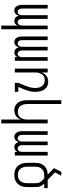

<svg xmlns="http://www.w3.org/2000/svg" viewBox="1005 -1780 990 3040"><g transform="rotate(90 1500.0 -260.0)"><path d="M385 215V-44Q380 -33 373 -23Q366 -13 356 -5.5Q346 2 334 5Q322 8 310 8Q295 8 281 3Q267 -2 256.5 -12Q246 -22 239 -35.5Q232 -49 228 -63Q224 -49 217 -35.5Q210 -22 199.5 -12Q189 -2 175 3Q161 8 146 8Q131 8 117 3Q103 -2 92.5 -12Q82 -22 75 -35Q68 -48 64 -62.5Q60 -77 58.5 -91.5Q57 -106 57 -121V-520H115V-121Q115 -108 117 -95Q119 -82 125.5 -70.5Q132 -59 143.5 -52Q155 -45 168 -45Q181 -45 192.5 -52Q204 -59 210.5 -70.5Q217 -82 219 -95Q221 -108 221 -121V-520H279V-121Q279 -108 281 -95Q283 -82 289.5 -70.5Q296 -59 307.5 -52Q319 -45 332 -45Q345 -45 356.5 -52Q368 -59 374.5 -70.5Q381 -82 383 -95Q385 -108 385 -121V-520H443V215Z M646 8Q631 8 617 3Q603 -2 592.5 -12Q582 -22 575 -35Q568 -48 564 -62.5Q560 -77 558.5 -91.5Q557 -106 557 -121V-520H615V-121Q615 -108 617 -95Q619 -82 625.5 -70.5Q632 -59 643.5 -52Q655 -45 668 -45Q681 -45 692.5 -52Q704 -59 710.5 -70.5Q717 -82 719 -95Q721 -108 721 -121V-520H779V-121Q779 -108 781 -95Q783 -82 789.5 -70.5Q796 -59 807.5 -52Q819 -45 832 -45Q845 -45 856.5 -52Q868 -59 874.5 -70.5Q881 -82 883 -95Q885 -108 885 -121V-520H943V0H885V-44Q880 -33 873 -23Q866 -13 856 -5.5Q846 2 834 5Q822 8 810 8Q795 8 781 3Q767 -2 756.5 -12Q746 -22 739 -35.5Q732 -49 728 -63Q724 -49 717 -35.5Q710 -22 699.5 -12Q689 -2 675 3Q661 8 646 8Z M1066 0V-520H1127V-423Q1135 -446 1148.5 -466Q1162 -486 1181.5 -500.5Q1201 -515 1225 -521.5Q1249 -528 1273 -528Q1298 -528 1322 -521.5Q1346 -515 1365.5 -499.5Q1385 -484 1399 -463Q1413 -442 1420.5 -418Q1428 -394 1431 -369.5Q1434 -345 1434 -320Q1434 -299 1432 -278.5Q1430 -258 1425 -237.5Q1420 -217 1413 -197Q1406 -177 1399 -158L1357 -55H1434V0H1292V-55L1342 -179Q1356 -213 1364.5 -248.5Q1373 -284 1373 -320Q1373 -339 1371 -357.5Q1369 -376 1362.5 -393.5Q1356 -411 1345.5 -426.5Q1335 -442 1320 -452.5Q1305 -463 1287 -468Q1269 -473 1250 -473Q1231 -473 1213 -468Q1195 -463 1180 -452.5Q1165 -442 1154.5 -426.5Q1144 -411 1137.5 -393.5Q1131 -376 1129 -357.5Q1127 -339 1127 -320V0Z M1873 215V-97Q1865 -74 1851.5 -54Q1838 -34 1818.5 -19.5Q1799 -5 1775 1.5Q1751 8 1727 8Q1702 8 1678 1.5Q1654 -5 1634.5 -20.5Q1615 -36 1601 -57Q1587 -78 1579.5 -102Q1572 -126 1569 -150.5Q1566 -175 1566 -200V-735H1627V-200Q1627 -181 1629 -162.5Q1631 -144 1637.5 -126.5Q1644 -109 1654.5 -93.5Q1665 -78 1680 -67.5Q1695 -57 1713 -52Q1731 -47 1750 -47Q1769 -47 1787 -52Q1805 -57 1820 -67.5Q1835 -78 1845.5 -93.5Q1856 -109 1862.5 -126.5Q1869 -144 1871 -162.5Q1873 -181 1873 -200V-520H1934V215Z M2146 8Q2131 8 2117 3Q2103 -2 2092.5 -12Q2082 -22 2075 -35Q2068 -48 2064 -62.5Q2060 -77 2058.5 -91.5Q2057 -106 2057 -121V-520H2115V-121Q2115 -108 2117 -95Q2119 -82 2125.5 -70.5Q2132 -59 2143.5 -52Q2155 -45 2168 -45Q2181 -45 2192.5 -52Q2204 -59 2210.5 -70.5Q2217 -82 2219 -95Q2221 -108 2221 -121V-520H2279V-121Q2279 -108 2281 -95Q2283 -82 2289.5 -70.5Q2296 -59 2307.5 -52Q2319 -45 2332 -45Q2345 -45 2356.5 -52Q2368 -59 2374.5 -70.5Q2381 -82 2383 -95Q2385 -108 2385 -121V-520H2443V0H2385V-44Q2380 -33 2373 -23Q2366 -13 2356 -5.5Q2346 2 2334 5Q2322 8 2310 8Q2295 8 2281 3Q2267 -2 2256.5 -12Q2246 -22 2239 -35.5Q2232 -49 2228 -63Q2224 -49 2217 -35.5Q2210 -22 2199.5 -12Q2189 -2 2175 3Q2161 8 2146 8Z M2750 8Q2723 8 2696.5 2.5Q2670 -3 2646.5 -16Q2623 -29 2605.5 -50Q2588 -71 2577 -95.5Q2566 -120 2562 -146.5Q2558 -173 2558 -200V-320Q2558 -346 2562 -371.5Q2566 -397 2577 -421Q2588 -445 2605.5 -464.5Q2623 -484 2645.5 -496.5Q2668 -509 2693.5 -514.5Q2719 -520 2745 -520L2642 -620L2701 -735H2762L2710 -635L2808 -540Q2813 -535 2818 -530Q2823 -525 2829 -520H2959V-465H2887Q2901 -450 2912.5 -433.5Q2924 -417 2931 -398.5Q2938 -380 2940 -360Q2942 -340 2942 -320V-200Q2942 -173 2938 -146.5Q2934 -120 2923 -95.5Q2912 -71 2894.5 -50Q2877 -29 2853.5 -16Q2830 -3 2803.5 2.5Q2777 8 2750 8ZM2750 -47Q2769 -47 2788 -51.5Q2807 -56 2823 -66.5Q2839 -77 2850.5 -92Q2862 -107 2869 -125Q2876 -143 2878.5 -162Q2881 -181 2881 -200V-320Q2881 -341 2877.5 -362.5Q2874 -384 2863 -402.5Q2852 -421 2836 -436Q2820 -451 2804 -465H2750Q2731 -465 2713 -461Q2695 -457 2679 -447.5Q2663 -438 2651 -423.5Q2639 -409 2631.5 -392Q2624 -375 2621.5 -357Q2619 -339 2619 -320V-200Q2619 -181 2621.5 -162Q2624 -143 2631 -125Q2638 -107 2649.5 -92Q2661 -77 2677 -66.5Q2693 -56 2712 -51.5Q2731 -47 2750 -47Z"/></g></svg>

Font: Iosevka Fixed SS04 Light
Style: Regular
Weight: 300
Monospace: yes
Designer: Belleve Invis
Foundry: Belleve Invis
Version: Version 32.5.0